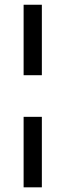

<svg xmlns="http://www.w3.org/2000/svg" viewBox="-20 -802 281 822"><path d="M159.2 -480H81.1V-781.7H159.2ZM81.1 -301.8H159.2V0H81.1Z"/></svg>

Font: Spartan MB Med
Style: Regular
Weight: 500
Designer: Matt Bailey, Mirko Velimirovic
Foundry: Matt Bailey
Version: Version 1.005